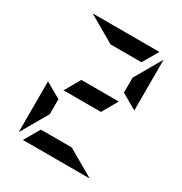

<svg xmlns="http://www.w3.org/2000/svg" viewBox="-223 -1164 1261 1329"><g transform="rotate(30 408.0 -500.0)"><path d="M99 -438 223 -367V-247L100 -34Q100 -35 99.5 -37.5Q99 -40 99 -41ZM522 -438H223L294 -562H593ZM593 -633V-753L716 -966Q716 -965 716.5 -962.5Q717 -960 717 -959V-562ZM470 -124 683 -1Q682 -1 679.5 -0.5Q677 0 676 0H151L223 -124ZM346 -876 133 -999Q134 -999 136.5 -999.5Q139 -1000 140 -1000H665L593 -876Z"/></g></svg>

Font: DSEG7 Modern Mini
Style: Bold
Weight: 700
Designer: Keshikan(Twitter:@keshinomi_88pro)
Version: Version 0.46